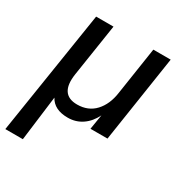

<svg xmlns="http://www.w3.org/2000/svg" viewBox="-173 -628 917 968"><g transform="rotate(30 285.0 -144.0)"><path d="M-5 216 108 -504H209L162 -199Q143 -72 246 -72Q310 -72 349.5 -114.5Q389 -157 399 -228L441 -504H542L465 0H366L380 -86Q358 -41 321.5 -16Q285 9 238 9Q159 9 130 -45L97 216Z"/></g></svg>

Font: Winston Medium
Style: Italic
Weight: 500
Italic angle: -9°
Designer: Original fonts by Vernon Adams / Changes by Cristiano Sobral
Foundry: Original fonts by Vernon Adams / Changes by Cristiano Sobral
Version: Version 2.503;July 17, 2020;FontCreator 13.0.0.2655 64-bit